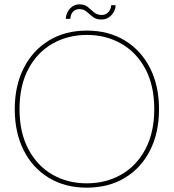

<svg xmlns="http://www.w3.org/2000/svg" viewBox="-20 -853 801 885"><path d="M379 12Q280 12 205 -33.5Q130 -79 89 -160.5Q48 -242 48 -350Q48 -457 89 -538.5Q130 -620 205 -666Q280 -712 380 -712Q481 -712 556 -666Q631 -620 672 -538.5Q713 -457 713 -350Q713 -242 672 -160.5Q631 -79 556 -33.5Q481 12 379 12ZM380 -8Q468 -8 538.5 -48Q609 -88 650 -165Q691 -242 691 -350Q691 -459 650 -535.5Q609 -612 538.5 -652Q468 -692 381 -692Q293 -692 222.5 -652Q152 -612 111 -535.5Q70 -459 70 -350Q70 -242 111 -165Q152 -88 222 -48Q292 -8 380 -8ZM448 -763Q423 -763 408 -775Q393 -787 379.5 -799Q366 -811 345 -811Q329 -811 317.5 -800Q306 -789 304 -766H283Q285 -795 303 -814Q321 -833 346 -833Q370 -833 384.5 -821Q399 -809 413 -796.5Q427 -784 450 -784Q466 -784 478 -795.5Q490 -807 493 -829H513Q512 -802 493 -782.5Q474 -763 448 -763Z"/></svg>

Font: DM Sans 17pt Thin
Style: Regular
Weight: 250
Version: Version 4.004;gftools[0.9.30]